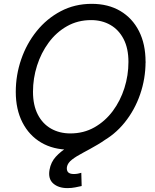

<svg xmlns="http://www.w3.org/2000/svg" viewBox="-20 -758 796 986"><path d="M337.9 10.7Q253.4 10.7 191.4 -25.9Q129.4 -62.5 95.2 -129.4Q61 -196.3 61 -286.1Q61 -372.6 88.9 -453.4Q116.7 -534.2 168.5 -598.4Q220.2 -662.6 292 -700.4Q363.8 -738.3 451.2 -738.3Q535.6 -738.3 597.7 -701.7Q659.7 -665 693.6 -598.4Q727.5 -531.7 727.5 -440.9Q727.5 -354.5 699.7 -273.7Q671.9 -192.9 620.1 -128.7Q568.4 -64.5 496.8 -26.9Q425.3 10.7 337.9 10.7ZM341.3 -72.8Q409.7 -72.8 464.8 -104Q520 -135.3 559.1 -187.7Q598.1 -240.2 618.9 -305.7Q639.6 -371.1 639.6 -439.9Q639.6 -509.8 614.7 -557.6Q589.8 -605.5 546.6 -630.1Q503.4 -654.8 447.8 -654.8Q379.4 -654.8 324.2 -623.5Q269 -592.3 230 -539.3Q190.9 -486.3 170.2 -420.9Q149.4 -355.5 149.4 -287.1Q149.4 -217.8 174.1 -169.9Q198.7 -122.1 242.2 -97.4Q285.6 -72.8 341.3 -72.8ZM326.2 208Q280.3 208 253.2 184.1Q226.1 160.2 234.4 113.8Q241.2 74.7 266.6 46.9Q292 19 329.6 -3.7Q367.2 -26.4 410.6 -50.3Q454.1 -74.2 497.8 -105.2Q541.5 -136.2 579.6 -180.7Q617.7 -225.1 644.3 -288.6Q670.9 -352.1 678.7 -440.9H728Q723.1 -346.7 699.7 -277.3Q676.3 -208 641.1 -158.4Q606 -108.9 564.7 -74.5Q523.4 -40 482.7 -16.1Q441.9 7.8 407 26.1Q372.1 44.4 349.9 61.5Q327.6 78.6 323.7 99.6Q321.3 117.2 329.8 126.5Q338.4 135.7 359.4 135.7Q369.6 135.7 379.9 133.8Q390.1 131.8 397.5 129.4L399.4 197.3Q384.3 200.7 366 204.3Q347.7 208 326.2 208Z"/></svg>

Font: Inter 24pt
Style: Italic
Weight: 400
Italic angle: -9.3988°
Designer: Rasmus Andersson
Foundry: rsms
Version: Version 4.001;git-66647c0bb